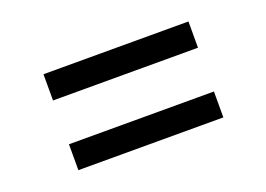

<svg xmlns="http://www.w3.org/2000/svg" viewBox="-55 -542 737 531"><g transform="rotate(-20 313.5 -277.0)"><path d="M100.6 -418H527.3V-340.8H100.6ZM100.6 -211.9H527.3V-135.7H100.6Z"/></g></svg>

Font: Pretendard JP Variable
Style: Regular
Weight: 400
Designer: Base glyphs from Inter by Rasmus Andersson; Hangul glyphs from Noto Sans CJK(Source Han Sans) by Jang Soo-young and Kang
Foundry: Kil Hyung-jin
Version: Version 1.307;Glyphs 3.2 (3192)